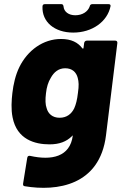

<svg xmlns="http://www.w3.org/2000/svg" viewBox="-20 -714 594 931"><path d="M335 -556C427 -556 501 -609 516 -684C517 -690 514 -694 506 -694H428C421 -694 416 -690 415 -683C406 -657 379 -640 345 -640C313 -640 290 -657 288 -683C287 -690 284 -694 277 -694H198C190 -694 186 -690 186 -682C183 -608 244 -556 335 -556ZM388 -505 385 -482C385 -478 382 -477 379 -480C358 -508 326 -525 276 -525C189 -525 114 -470 74 -389C55 -350 45 -306 40 -263C36 -228 33 -184 41 -145C62 -37 150 -14 220 -14C269 -14 302 -28 327 -52C330 -55 333 -58 333 -57C320 47 230 65 127 42C119 40 113 43 112 52L92 176C91 184 93 188 100 189C256 215 464 186 494 -58L549 -505C550 -512 546 -517 539 -517H401C394 -517 389 -512 388 -505ZM340 -189C327 -162 304 -143 269 -143C234 -143 213 -163 206 -190C200 -206 199 -231 203 -262C206 -291 214 -317 226 -336C241 -364 264 -383 296 -383C330 -383 350 -364 357 -336C362 -317 363 -299 358 -264C354 -229 348 -207 340 -189Z"/></svg>

Font: Barlow ExtraBold
Style: Italic
Weight: 800
Italic angle: -7°
Designer: Jeremy Tribby
Foundry: Tribby Type
Version: Version 1.422;hotconv 1.0.109;makeotfexe 2.5.65596